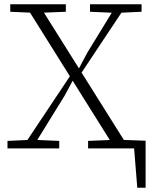

<svg xmlns="http://www.w3.org/2000/svg" viewBox="-20 -694 707 898"><path d="M543 0V-40L661 -36V184H622L605 -28L636 0ZM15 0V-35L125 -40H140L257 -35V0ZM82 0 316 -351 340 -322H323L282 -246L130 0ZM392 0V-35L514 -40H539L652 -35V0ZM352 -340 329 -370H347L388 -447L527 -674H574ZM518 0 96 -674H161L584 0ZM28 -639V-674H288V-639L165 -634H140ZM401 -639V-674H642V-639L534 -634H516Z"/></svg>

Font: Source Serif 4 Light
Style: Regular
Weight: 300
Designer: Frank Grießhammer
Foundry: Adobe Systems Incorporated
Version: Version 4.004;hotconv 1.0.116;makeotfexe 2.5.65601